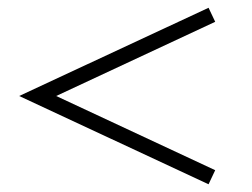

<svg xmlns="http://www.w3.org/2000/svg" viewBox="-20 -602 648 494"><path d="M124.5 -355 533.7 -164.1 516.6 -127.9 29.3 -355 516.6 -582 533.7 -545.9Z"/></svg>

Font: TypoPRO Playfair Display SC
Style: Regular
Weight: 400
Designer: Claus Eggers Sørensen
Foundry: Claus Eggers Sørensen
Version: Version 1.004;PS 001.004;hotconv 1.0.70;makeotf.lib2.5.58329